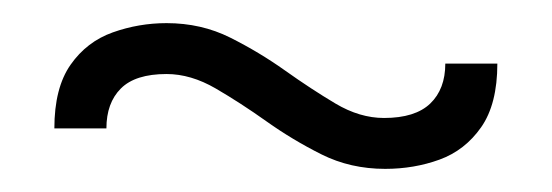

<svg xmlns="http://www.w3.org/2000/svg" viewBox="-20 -433 477 166"><path d="M27 -322Q27 -357 41 -377Q55 -397 77.5 -405Q100 -413 124 -413Q154 -413 179 -400.5Q204 -388 226.5 -372Q249 -356 270 -343.5Q291 -331 312 -331Q339 -331 352 -343.5Q365 -356 365 -378H410Q410 -343 396 -323Q382 -303 360 -295Q338 -287 313 -287Q283 -287 258 -299.5Q233 -312 210.5 -328Q188 -344 166.5 -356.5Q145 -369 124 -369Q97 -369 84.5 -356.5Q72 -344 72 -322Z"/></svg>

Font: Phudu Black
Style: Regular
Weight: 900
Version: Version 1.005;gftools[0.9.23]